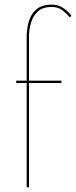

<svg xmlns="http://www.w3.org/2000/svg" viewBox="-20 -808 328 828"><path d="M50 -460V-450H245V-460ZM281 -733 288 -740Q281 -750 269 -761Q257 -772 241 -780Q225 -788 203 -788Q161 -788 137.5 -768Q114 -748 104.5 -716.5Q95 -685 95 -650V0H105V-650Q105 -678 113 -707.5Q121 -737 142 -757.5Q163 -778 203 -778Q231 -778 250 -763Q269 -748 281 -733Z"/></svg>

Font: Jost Thin
Style: Regular
Weight: 250
Version: Version 3.710